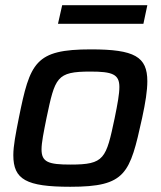

<svg xmlns="http://www.w3.org/2000/svg" viewBox="-20 -707 616 735"><path d="M218 -687 202 -616H529L544 -687ZM249 8C463 8 477 -42 524 -255C537 -315 544 -360 544 -396C544 -490 495 -518 328 -518C114 -518 95 -468 52 -255C40 -194 31 -149 31 -113C31 -20 80 8 249 8ZM250 -77C166 -77 139 -86 139 -135C139 -161 147 -200 158 -255C191 -411 196 -433 326 -433C410 -433 437 -423 437 -374C437 -347 430 -309 419 -255C386 -99 380 -77 250 -77Z"/></svg>

Font: Saira UNSAM Medium Italic
Style: Regular
Weight: 500
Italic angle: -12°
Designer: Hector Gatti with collaboration of the Omnibus-Type team
Foundry: Omnibus-Type
Version: Version 0.072;PS 000.072;hotconv 1.0.88;makeotf.lib2.5.64775